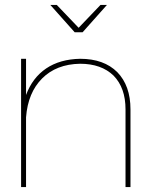

<svg xmlns="http://www.w3.org/2000/svg" viewBox="-20 -754 611 774"><path d="M453 -463C417 -499 367 -517 303 -517C249 -516 203 -503 166 -478C129 -453 102 -417 85 -371V-517H65V0H85V-281C90 -348 112 -400 150 -438C188 -476 239 -496 303 -497C360 -497 405 -481 438 -449C470 -416 486 -371 486 -313V0H506V-313C506 -377 488 -427 453 -463ZM385 -734 297 -642 209 -734H183L281 -624H313L411 -734Z"/></svg>

Font: Argentum Sans Thin
Style: Regular
Weight: 250
Designer: Julieta Ulanovsky
Foundry: Julieta Ulanovsky
Version: Version 5.001;February 15, 2019;FontCreator 11.5.0.2425 64-b